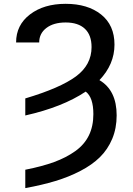

<svg xmlns="http://www.w3.org/2000/svg" viewBox="-20 -757 684 990"><path d="M110.4 -161.6V-249.5Q290.5 -303.2 371.3 -362.8Q452.1 -422.4 452.1 -514.2Q452.1 -576.2 417.7 -608.6Q383.3 -641.1 318.4 -641.1Q256.3 -641.1 219.2 -612.8Q182.1 -584.5 182.1 -538.1H63Q63 -627.9 134.5 -682.6Q206.1 -737.3 318.4 -737.3Q432.1 -737.3 501.2 -682.4Q570.3 -627.4 570.3 -526.9Q570.3 -425.3 492.7 -343.8Q581.5 -291.5 581.5 -162.1Q581.5 -95.7 558.6 -41Q535.6 13.7 495.1 53.5Q454.6 93.3 394.3 124.5Q334 155.8 265.1 176.5Q196.3 197.3 110.4 212.9V118.2Q197.3 101.1 259.3 78.4Q321.3 55.7 368.2 22.2Q415 -11.2 438.2 -58.6Q461.4 -106 461.4 -168.5Q461.4 -254.9 421.9 -284.7Q302.2 -204.6 110.4 -161.6Z"/></svg>

Font: Interop Med
Style: Regular
Weight: 500
Designer: Rasmus Andersson, Google, Jang Haemin
Foundry: jhaemin
Version: Version 1.007